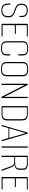

<svg xmlns="http://www.w3.org/2000/svg" viewBox="1519 -2061 552 3630"><g transform="rotate(90 1795.0 -246.0)"><path d="M173 5Q107 5 76.5 -30.5Q46 -66 46 -139V-166H68V-139Q68 -73 94.5 -43Q121 -13 173 -13Q220 -13 252.5 -38Q285 -63 285 -125Q285 -166 270 -187.5Q255 -209 228 -221.5Q201 -234 163 -246Q134 -256 107.5 -270Q81 -284 65 -308Q49 -332 49 -371Q49 -432 79 -463.5Q109 -495 177 -495Q236 -495 269 -467Q302 -439 302 -389V-338H280V-386Q280 -428 253 -452Q226 -476 177 -476Q122 -476 96.5 -450Q71 -424 71 -372Q71 -336 87 -315Q103 -294 128.5 -282Q154 -270 182 -261Q227 -246 254.5 -230.5Q282 -215 295 -191Q308 -167 308 -126Q308 -53 269.5 -24Q231 5 173 5Z M430 0V-495H668V-477H455V-270H619V-251H455V-19H668V0Z M892 10Q849 10 819.5 1Q790 -8 774.5 -32.5Q759 -57 759 -102V-393Q759 -460 794 -481Q829 -502 894 -502Q960 -502 994.5 -480Q1029 -458 1029 -393V-316H1005V-392Q1005 -450 976.5 -467.5Q948 -485 893 -485Q838 -485 810 -467.5Q782 -450 782 -392V-101Q782 -43 810 -25Q838 -7 893 -7Q949 -7 977 -25Q1005 -43 1005 -101V-162H1029V-102Q1029 -56 1013.5 -31.5Q998 -7 967.5 1.5Q937 10 892 10Z M1285 10Q1242 10 1212.5 1Q1183 -8 1167.5 -32.5Q1152 -57 1152 -102V-393Q1152 -460 1187 -481Q1222 -502 1287 -502Q1353 -502 1387.5 -480Q1422 -458 1422 -393V-102Q1422 -56 1406.5 -31.5Q1391 -7 1360.5 1.5Q1330 10 1285 10ZM1286 -7Q1344 -7 1371 -26Q1398 -45 1398 -101V-391Q1398 -449 1369.5 -467Q1341 -485 1286 -485Q1231 -485 1203 -467Q1175 -449 1175 -391V-101Q1175 -45 1202 -26Q1229 -7 1286 -7Z M1563 0V-495H1585L1811 -51V-495H1834V0H1810L1587 -435V0Z M1986 0V-495H2138Q2165 -495 2192.5 -488.5Q2220 -482 2238.5 -459.5Q2257 -437 2257 -388V-109Q2257 -49 2227 -24.5Q2197 0 2137 0ZM2010 -17H2136Q2163 -17 2185 -24Q2207 -31 2220 -51.5Q2233 -72 2233 -110V-384Q2233 -434 2209.5 -456Q2186 -478 2136 -478H2010Z M2342 0 2488 -495H2507L2652 0H2628L2588 -130H2403L2364 0ZM2406 -146H2586L2497 -455Z M2748 0V-495H2772V0Z M2924 0V-495H3085Q3127 -495 3158.5 -477Q3190 -459 3190 -414V-332Q3190 -286 3155.5 -265Q3121 -244 3071 -244V-245Q3103 -246 3119 -227Q3135 -208 3149 -170L3212 0H3187L3127 -168Q3122 -183 3113 -199.5Q3104 -216 3088.5 -227.5Q3073 -239 3047 -239H2948V0ZM2948 -256H3063Q3109 -256 3137.5 -273Q3166 -290 3166 -338V-410Q3166 -445 3141 -461.5Q3116 -478 3084 -478H2948Z M3326 0V-495H3564V-477H3351V-270H3515V-251H3351V-19H3564V0Z"/></g></svg>

Font: Alumni Sans SC Thin
Style: Regular
Weight: 100
Designer: Robert E. Leuschke
Foundry: Robert E. Leuschke
Version: Version 1.018